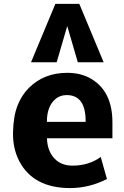

<svg xmlns="http://www.w3.org/2000/svg" viewBox="-20 -961 642 994"><path d="M423.3 -330.1Q424.8 -468.8 325.2 -468.8Q292 -468.8 268.1 -449.2Q222.7 -411.6 222.7 -330.1ZM501.5 -148.4 533.7 -34.2Q442.9 12.2 343.8 12.7Q153.3 12.7 80.1 -126Q45.4 -192.9 47.4 -276.4Q49.3 -359.9 70.8 -414.6Q92.3 -469.2 129.9 -506.3Q208 -584 328.1 -584Q400.9 -584 454.1 -551.8Q563 -485.4 562 -325.2V-245.1H223.1Q225.1 -180.7 260.7 -141.6Q296.4 -103 356.9 -103.5Q440.4 -104 501.5 -148.4ZM266.6 -940.9H390.6L516.6 -638.7H382.8L328.1 -826.2L273.4 -638.7H140.6Z"/></svg>

Font: Nobile-bold
Style: Bold
Weight: 700
Version: Version 1.000;PS 001.000;hotconv 1.0.38